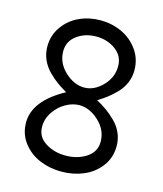

<svg xmlns="http://www.w3.org/2000/svg" viewBox="-105 -761 722 849"><g transform="rotate(15 256.0 -336.5)"><path d="M122.1 -160.6Q122.1 -114.7 161.9 -89.1Q201.7 -63.5 254.9 -63.5Q309.1 -63.5 349.4 -89.8Q389.6 -116.2 389.6 -162.6Q389.6 -215.8 347.4 -255.4Q305.2 -294.9 257.8 -294.9Q227.1 -294.9 195.8 -277.3Q164.6 -259.8 143.3 -228.3Q122.1 -196.8 122.1 -160.6ZM251 -681.6Q302.7 -681.6 348.1 -660.9Q393.6 -640.1 422.9 -599.4Q452.1 -558.6 452.1 -506.3Q452.1 -476.1 440.9 -449.2Q429.7 -422.4 409.2 -401.1Q388.7 -379.9 370.1 -365.5Q351.6 -351.1 327.1 -336.4Q353 -322.3 373.5 -307.6Q394 -293 416.3 -271.2Q438.5 -249.5 450.7 -221.7Q462.9 -193.8 462.9 -162.1Q462.9 -108.9 432.4 -68.8Q401.9 -28.8 355.2 -9.5Q308.6 9.8 254.9 9.8Q202.1 9.8 156 -9.3Q109.9 -28.3 79.3 -67.9Q48.8 -107.4 48.8 -160.2Q48.8 -260.3 185.5 -335Q159.7 -349.6 139.6 -364.3Q119.6 -378.9 98.1 -400.6Q76.7 -422.4 64.7 -450.2Q52.7 -478 52.7 -509.3Q52.7 -560.5 81.5 -600.8Q110.4 -641.1 155 -661.4Q199.7 -681.6 251 -681.6ZM256.8 -375.5Q301.3 -375.5 339.6 -414.3Q377.9 -453.1 377.9 -504.9Q377.9 -551.8 340.1 -579.6Q302.2 -607.4 251 -607.4Q200.7 -607.4 163.3 -580.1Q126 -552.7 126 -507.3Q126 -454.1 167.7 -414.8Q209.5 -375.5 256.8 -375.5Z"/></g></svg>

Font: Eligible
Style: Regular
Weight: 500
Version: Version 1.1